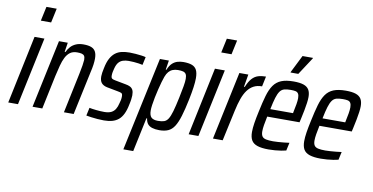

<svg xmlns="http://www.w3.org/2000/svg" viewBox="-85 -983 2749 1416"><g transform="rotate(10 1289.5 -275.0)"><path d="M136 -636 159 -743H236L213 -636ZM4 0 111 -510H185L77 0Z M186 0 294 -510H360L349 -440H355Q366 -464 382 -481Q398 -498 421.5 -508Q445 -518 476 -518Q514 -518 536 -509Q558 -500 568 -480.5Q578 -461 578 -429Q578 -409 574.5 -383Q571 -357 563 -324L494 0H421L484 -300Q492 -338 496 -363.5Q500 -389 501 -406Q501 -426 495 -435.5Q489 -445 475.5 -448.5Q462 -452 441 -452Q409 -452 388.5 -437Q368 -422 354.5 -395.5Q341 -369 331.5 -332.5Q322 -296 312 -252L259 0Z M721 8Q698 8 673 6Q648 4 626 1Q604 -2 588 -5L601 -65Q610 -63 623.5 -61Q637 -59 652 -57.5Q667 -56 682.5 -55Q698 -54 713 -54Q745 -54 764.5 -63.5Q784 -73 795.5 -91.5Q807 -110 813 -137Q817 -149 819.5 -162.5Q822 -176 822 -189Q822 -209 813 -213.5Q804 -218 786 -221L702 -237Q674 -243 660 -259.5Q646 -276 646 -309Q646 -320 648.5 -337Q651 -354 655 -371Q664 -417 679.5 -445.5Q695 -474 716 -490Q737 -506 764 -512Q791 -518 823 -518Q845 -518 867.5 -516Q890 -514 910.5 -511.5Q931 -509 944 -505L931 -445Q919 -448 901 -450.5Q883 -453 864 -454.5Q845 -456 826 -456Q803 -456 784 -450Q765 -444 751.5 -428.5Q738 -413 730 -382Q726 -368 723.5 -354.5Q721 -341 721 -328Q721 -311 729 -305.5Q737 -300 755 -297L834 -282Q853 -279 867 -272Q881 -265 888.5 -251Q896 -237 896 -210Q896 -200 893.5 -180.5Q891 -161 886 -140Q878 -98 864 -69Q850 -40 830 -23.5Q810 -7 783 0.5Q756 8 721 8Z M900 193 1050 -510H1117L1106 -440H1111Q1125 -474 1143.5 -490.5Q1162 -507 1183.5 -512.5Q1205 -518 1225 -518Q1264 -518 1288.5 -509Q1313 -500 1324.5 -478Q1336 -456 1336 -416Q1336 -388 1330.5 -348Q1325 -308 1314 -254Q1298 -177 1282.5 -126Q1267 -75 1248 -45.5Q1229 -16 1202 -4Q1175 8 1136 8Q1105 8 1082.5 1Q1060 -6 1048 -21.5Q1036 -37 1033 -62H1028L974 193ZM1115 -58Q1142 -58 1160 -64Q1178 -70 1190.5 -89.5Q1203 -109 1214.5 -148.5Q1226 -188 1240 -255Q1251 -308 1257 -342.5Q1263 -377 1263 -399Q1263 -422 1256 -433.5Q1249 -445 1234.5 -449Q1220 -453 1196 -453Q1174 -453 1156.5 -446Q1139 -439 1126.5 -424.5Q1114 -410 1105 -386Q1099 -370 1091.5 -344Q1084 -318 1076.5 -287Q1069 -256 1062.5 -224.5Q1056 -193 1052.5 -166.5Q1049 -140 1049 -125Q1049 -88 1064.5 -73Q1080 -58 1115 -58Z M1487 -636 1510 -743H1587L1564 -636ZM1355 0 1462 -510H1536L1428 0Z M1537 0 1645 -510H1712L1696 -416H1702Q1719 -458 1739 -480Q1759 -502 1784.5 -510Q1810 -518 1843 -518L1827 -442Q1791 -442 1764.5 -428Q1738 -414 1718.5 -387.5Q1699 -361 1685 -321.5Q1671 -282 1660 -231L1610 0Z M1954 8Q1902 8 1870.5 -2.5Q1839 -13 1825.5 -36Q1812 -59 1812 -98Q1812 -127 1818 -165.5Q1824 -204 1835 -254Q1850 -326 1864.5 -376Q1879 -426 1901 -457.5Q1923 -489 1958.5 -503.5Q1994 -518 2051 -518Q2098 -518 2125.5 -508.5Q2153 -499 2165.5 -478.5Q2178 -458 2178 -424Q2178 -405 2174.5 -379Q2171 -353 2165 -322Q2159 -291 2151 -255L2145 -229H1903Q1895 -191 1890.5 -163.5Q1886 -136 1886 -116Q1886 -92 1894.5 -79Q1903 -66 1923.5 -61.5Q1944 -57 1977 -57Q1993 -57 2013.5 -58.5Q2034 -60 2056 -62Q2078 -64 2098 -67L2085 -7Q2070 -3 2048 0.5Q2026 4 2001.5 6Q1977 8 1954 8ZM1916 -287H2086L2089 -303Q2095 -330 2099.5 -356.5Q2104 -383 2104 -402Q2104 -424 2097 -435.5Q2090 -447 2076 -450Q2062 -453 2040 -453Q2010 -453 1991 -447.5Q1972 -442 1959.5 -424.5Q1947 -407 1937 -374.5Q1927 -342 1916 -287ZM2016 -579 2017 -584 2082 -714H2160L2159 -709L2074 -579Z M2345 8Q2293 8 2261.5 -2.5Q2230 -13 2216.5 -36Q2203 -59 2203 -98Q2203 -127 2209 -165.5Q2215 -204 2226 -254Q2241 -326 2255.5 -376Q2270 -426 2292 -457.5Q2314 -489 2349.5 -503.5Q2385 -518 2442 -518Q2489 -518 2516.5 -508.5Q2544 -499 2556.5 -478.5Q2569 -458 2569 -424Q2569 -405 2565.5 -379Q2562 -353 2556 -322Q2550 -291 2542 -255L2536 -229H2294Q2286 -191 2281.5 -163.5Q2277 -136 2277 -116Q2277 -92 2285.5 -79Q2294 -66 2314.5 -61.5Q2335 -57 2368 -57Q2384 -57 2404.5 -58.5Q2425 -60 2447 -62Q2469 -64 2489 -67L2476 -7Q2461 -3 2439 0.5Q2417 4 2392.5 6Q2368 8 2345 8ZM2307 -287H2477L2480 -303Q2486 -330 2490.5 -356.5Q2495 -383 2495 -402Q2495 -424 2488 -435.5Q2481 -447 2467 -450Q2453 -453 2431 -453Q2401 -453 2382 -447.5Q2363 -442 2350.5 -424.5Q2338 -407 2328 -374.5Q2318 -342 2307 -287Z"/></g></svg>

Font: Saira Condensed
Style: Italic
Weight: 400
Width: 3
Italic angle: -12°
Designer: Hector Gatti with collaboration of the Omnibus-Type team
Foundry: Omnibus-Type
Version: Version 1.100